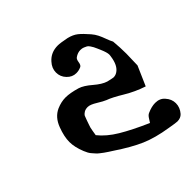

<svg xmlns="http://www.w3.org/2000/svg" viewBox="-93 -674 870 870"><g transform="rotate(45 342.5 -239.0)"><path d="M206.1 -249Q206.1 -223.6 186 -204.6Q166 -185.5 138.7 -185.5Q111.3 -185.5 88.9 -206.1Q57.6 -233.4 57.6 -278.3Q57.6 -293.9 65.4 -333Q72.3 -361.3 86.4 -378.9Q100.6 -396.5 128.9 -420.9Q142.6 -432.6 157.2 -439.9Q171.9 -447.3 190.9 -454.1Q210 -460.9 222.7 -467.8Q264.6 -471.7 303.7 -471.7Q322.3 -471.7 377 -469.7L470.7 -428.7Q454.1 -377.9 426.3 -332Q398.4 -286.1 388.7 -258.8Q383.8 -246.1 367.2 -219.2Q350.6 -192.4 350.6 -176.8Q350.6 -162.1 356.9 -152.3Q363.3 -142.6 369.1 -139.6Q375 -136.7 391.1 -131.3Q407.2 -126 412.1 -124Q423.8 -119.1 442.9 -116.2Q461.9 -113.3 466.8 -112.3Q504.9 -142.6 535.6 -193.8Q566.4 -245.1 601.6 -325.2Q599.6 -327.1 585 -335.9Q570.3 -344.7 566.4 -354.5Q553.7 -382.8 553.7 -406.2Q553.7 -435.5 573.2 -452.1Q594.7 -471.7 621.1 -471.7Q648.4 -471.7 670.9 -452.1Q684.6 -439.5 684.6 -418Q684.6 -409.2 677.7 -370.1Q666 -294.9 643.1 -241.7Q620.1 -188.5 572.3 -117.2Q569.3 -112.3 561 -99.6Q552.7 -86.9 549.3 -82.5Q545.9 -78.1 538.6 -68.4Q531.2 -58.6 525.9 -54.2Q520.5 -49.8 513.2 -43Q505.9 -36.1 497.1 -31.2Q488.3 -26.4 478.5 -22.5Q437.5 -5.9 404.3 -5.9Q370.1 -5.9 326.2 -22.5Q279.3 -40 261.7 -79.1Q249 -108.4 249 -136.7Q249 -165 261.7 -208Q269.5 -232.4 296.9 -264.2Q324.2 -295.9 332 -321.3Q338.9 -350.6 338.9 -354.5Q338.9 -367.2 332 -377.9Q314.5 -406.2 261.7 -413.1Q257.8 -414.1 252 -414.1Q238.3 -414.1 209 -401.4Q206.1 -400.4 194.3 -395Q182.6 -389.6 178.7 -387.7Q174.8 -385.7 166 -379.9Q157.2 -374 154.3 -368.7Q151.4 -363.3 147.9 -355Q144.5 -346.7 144.5 -335.9Q144.5 -318.4 156.2 -301.8Q161.1 -293.9 178.2 -291.5Q195.3 -289.1 199.2 -280.3Q206.1 -265.6 206.1 -249Z"/></g></svg>

Font: Essays1743
Style: Italic
Weight: 500
Italic angle: -10°
Designer: Based on the typeface in a 1743 English translation of the essays of Montaigne.  PostScript/TrueType font designed by Jo
Version: Version 002.100